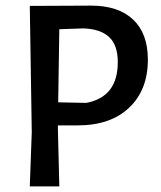

<svg xmlns="http://www.w3.org/2000/svg" viewBox="-20 -663 574 683"><path d="M304 -643Q401 -643 453.5 -593.5Q506 -544 506 -451Q506 -343 439.5 -280Q373 -217 257 -217H186V-202L191 0H86L93 -193L86 -642ZM287 -297Q399 -318 399 -442Q399 -502 368.5 -531Q338 -560 276 -562L191 -559L187 -299Z"/></svg>

Font: Alegreya Sans SC Medium
Style: Regular
Weight: 500
Designer: Juan Pablo del Peral
Foundry: Huerta Tipografica
Version: Version 2.001;PS 002.001;hotconv 1.0.88;makeotf.lib2.5.64775